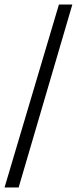

<svg xmlns="http://www.w3.org/2000/svg" viewBox="-29 -731 338 844"><path d="M53 93 289 -711H230L-9 93Z"/></svg>

Font: Radis Sans
Style: Regular
Weight: 400
Designer: Gaël Goy
Foundry: Gaël Goy
Version: 1.0